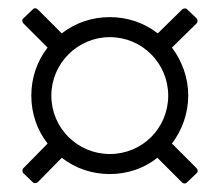

<svg xmlns="http://www.w3.org/2000/svg" viewBox="-20 -611 526 460"><path d="M128 -233C160 -208 200 -194 243 -194C286 -194 326 -208 357 -233L416 -174C419 -171 424 -170 428 -174L451 -196C455 -199 454 -205 451 -208L392 -267C416 -299 431 -339 431 -382C431 -425 416 -465 392 -497L451 -555C454 -558 454 -564 451 -567L428 -589C425 -592 419 -591 416 -588L358 -531C326 -556 286 -570 243 -570C200 -570 160 -556 128 -531L71 -588C68 -591 63 -593 59 -589L36 -567C32 -564 33 -558 36 -555L94 -497C69 -465 55 -425 55 -382C55 -339 69 -299 94 -267L36 -208C33 -205 33 -199 36 -196L59 -174C62 -171 68 -172 71 -175ZM243 -242C166 -242 103 -304 103 -382C103 -459 166 -522 243 -522C321 -522 383 -459 383 -382C383 -304 321 -242 243 -242Z"/></svg>

Font: Shippori Mincho OTF
Style: Bold
Weight: 800
Designer: FONTDASU
Foundry: FONTDASU / Google Inc. / but / Adobe
Version: Version 3.300;hotconv 1.0.109;makeotfexe 2.5.65596